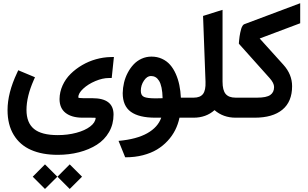

<svg xmlns="http://www.w3.org/2000/svg" viewBox="-20 -746 1953 1217"><path d="M193.8 -238.3Q147.9 -134.3 147.9 -49.3Q147.9 32.2 195.6 71.3Q243.2 110.4 346.2 110.4Q409.2 110.4 463.9 95.7Q518.6 81.1 551.5 55.9Q584.5 30.8 586.4 1Q585 0 556.2 0H502Q433.6 -0.5 395.5 -30.5Q357.4 -60.5 357.4 -118.2Q357.9 -163.1 376.7 -204.6Q395.5 -246.1 427.7 -277.8Q460 -309.6 501 -333.5Q542 -357.4 588.1 -370.4Q634.3 -383.3 679.7 -384.3L702.1 -384.8L699.7 -362.8L689.9 -269L688 -251.5H670.4Q630.4 -251.5 584.5 -232.2Q538.6 -212.9 507.3 -183.8Q476.1 -154.8 476.1 -128.9Q476.1 -123.5 510.3 -123.5H566.4Q699.7 -123.5 699.7 -20Q699.7 41.5 671.1 91.1Q642.6 140.6 593.5 171.6Q544.4 202.6 481.2 219Q418 235.4 345.7 235.4Q247.1 235.4 176.3 204.1Q105.5 172.9 66.7 108.6Q27.8 44.4 27.8 -48.3Q27.8 -156.7 87.9 -283.7L95.7 -300.8L112.8 -293.5L183.1 -264.2L201.7 -256.3ZM421.9 295.9 500 374 421.9 451.7 344.2 374ZM265.1 295.9 343.3 374 265.1 451.7 187.5 374Z M1168 0H1117.7Q1108.9 41.5 1090.6 78.1Q1072.3 114.7 1042.7 146.7Q1013.2 178.7 975.1 201.7Q937 224.6 886.2 237.8Q835.4 251 776.9 251H773.4L768.6 238.8L741.7 172.4L731.4 147Q845.7 136.7 913.3 98.6Q981 60.5 1002 0H964.8Q860.8 0 809.3 -37.4Q757.8 -74.7 757.8 -155.8Q758.3 -189 766.1 -221.9Q773.9 -254.9 789.6 -284.7Q805.2 -314.5 826.7 -337.4Q848.1 -360.4 877.4 -373.8Q906.7 -387.2 939.9 -387.2Q976.6 -387.2 1006.8 -373.3Q1037.1 -359.4 1058.1 -335.4Q1079.1 -311.5 1094 -278.1Q1108.9 -244.6 1116.7 -207Q1124.5 -169.4 1126.5 -127H1168Q1176.8 -127 1176.8 -72.3V-55.7Q1176.8 0 1168 0ZM872.6 -170.4Q872.6 -140.6 893.3 -131.6Q914.1 -122.6 966.3 -122.6Q986.3 -122.6 1010.7 -123.5Q1009.8 -163.1 1003.9 -190.7Q998 -218.3 988 -234.1Q978 -250 965.3 -257.1Q952.6 -264.2 936.5 -264.2Q912.1 -264.2 892.3 -234.9Q872.6 -205.6 872.6 -170.4Z M1479.5 0H1473.6Q1395 0 1339.8 -47.9Q1286.1 0 1207 0H1162.1Q1154.3 0 1149.2 -4.9Q1144 -9.8 1141.8 -19.3Q1139.6 -28.8 1139.2 -36.4Q1138.7 -43.9 1138.7 -55.7V-72.3Q1138.7 -87.9 1139.6 -98.1Q1140.6 -108.4 1146.2 -117.7Q1151.9 -127 1162.1 -127H1208Q1248.5 -127 1266.6 -150.1Q1284.7 -173.3 1282.7 -227.5L1267.1 -645L1281.2 -649.4L1365.2 -675.8L1390.6 -683.6V-657.2V-228.5Q1390.6 -173.8 1410.4 -150.4Q1430.2 -127 1473.1 -127H1479.5Q1488.3 -127 1488.3 -72.3V-55.7Q1488.3 0 1479.5 0Z M1474.1 -127H1610.4Q1668.5 -127 1692.9 -143.8Q1717.3 -160.6 1717.3 -194.3Q1717.3 -219.2 1689.5 -250.5L1499.5 -462.9L1494.1 -469.2Q1494.1 -471.7 1494.4 -475.6Q1494.6 -479.5 1495.8 -491.7Q1497.1 -503.9 1498.5 -514.9Q1500 -525.9 1502.9 -539.6Q1505.9 -553.2 1509 -563.7Q1512.2 -574.2 1517.3 -582.3Q1522.5 -590.3 1527.8 -592.3L1882.8 -725.6V-598.6L1626 -502L1776.4 -335.4Q1831.5 -274.4 1831.5 -199.7Q1831.5 -101.6 1770 -50.8Q1708.5 0 1593.8 0H1474.1Q1466.3 0 1461.2 -4.9Q1456.1 -9.8 1453.9 -19.3Q1451.7 -28.8 1451.2 -36.4Q1450.7 -43.9 1450.7 -55.7V-72.3Q1450.7 -87.9 1451.7 -98.1Q1452.6 -108.4 1458.3 -117.7Q1463.9 -127 1474.1 -127Z"/></svg>

Font: Samim FD
Style: Bold-FD
Weight: 700
Foundry: DejaVu fonts team - Redesigned by Saber Rastikerdar
Version: Version 4.0.1